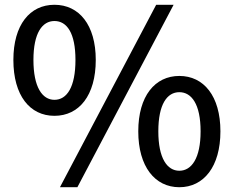

<svg xmlns="http://www.w3.org/2000/svg" viewBox="-20 -770 979 804"><path d="M208 -285C311 -285 381 -370 381 -519C381 -666 311 -750 208 -750C105 -750 36 -666 36 -519C36 -370 105 -285 208 -285ZM208 -352C157 -352 120 -405 120 -519C120 -632 157 -682 208 -682C260 -682 296 -632 296 -519C296 -405 260 -352 208 -352ZM231 14H304L707 -750H634ZM731 14C833 14 903 -72 903 -220C903 -368 833 -452 731 -452C629 -452 559 -368 559 -220C559 -72 629 14 731 14ZM731 -55C680 -55 643 -107 643 -220C643 -334 680 -384 731 -384C782 -384 820 -334 820 -220C820 -107 782 -55 731 -55Z"/></svg>

Font: Noto Sans CJK HK Medium
Style: Regular
Weight: 500
Designer: Ryoko NISHIZUKA 西塚涼子 (kana, bopomofo & ideographs); Paul D. Hunt (Latin, Greek & Cyrillic); Sandoll Communications 산돌커뮤니
Foundry: Adobe
Version: Version 2.004;hotconv 1.0.118;makeotfexe 2.5.65603